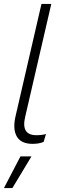

<svg xmlns="http://www.w3.org/2000/svg" viewBox="-41 -724 295 977"><path d="M125 8Q66 8 44.5 -29.5Q23 -67 38 -132L170 -704H220L87 -129Q65 -36 144 -36Q173 -36 193 -42L181 -2Q158 8 125 8ZM119 72 22 233H-21L63 72Z"/></svg>

Font: Prodigy Sans Light
Style: Italic
Weight: 300
Italic angle: -13°
Designer: Wei Huang
Foundry: Wei Huang
Version: Version 1.003; ttfautohint (v1.8.3)